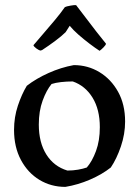

<svg xmlns="http://www.w3.org/2000/svg" viewBox="-20 -720 543 752"><path d="M236 12Q180 12 134.5 -15.5Q89 -43 62 -93.5Q35 -144 35 -211Q35 -261 50 -306Q65 -351 85 -384Q121 -412 170 -434Q219 -456 269 -465Q324 -465 369.5 -437.5Q415 -410 442.5 -360.5Q470 -311 470 -244Q470 -195 453.5 -146.5Q437 -98 414 -64Q380 -37 332.5 -16.5Q285 4 236 12ZM244 -52Q266 -52 286 -55.5Q306 -59 320 -64Q341 -88 356 -128.5Q371 -169 371 -222Q371 -291 342.5 -337.5Q314 -384 265 -401Q241 -401 219 -398.5Q197 -396 182 -391Q162 -367 147 -326Q132 -285 132 -232Q132 -162 161.5 -115Q191 -68 244 -52ZM145 -524 139 -522Q132 -523 122 -530.5Q112 -538 111 -543Q127 -562 149.5 -588Q172 -614 195 -641.5Q218 -669 234 -692Q239 -695 256.5 -698Q274 -701 278 -700L356 -598L395 -549Q395 -544 385.5 -534.5Q376 -525 370 -521Q353 -532 330.5 -549Q308 -566 287 -584.5Q266 -603 253 -619L237 -594Q222 -579 196.5 -560Q171 -541 145 -524Z"/></svg>

Font: Labrada Medium
Style: Regular
Weight: 500
Designer: Mercedes Jáuregui
Foundry: Omnibus-Type Team
Version: Version 1.000; ttfautohint (v1.8.4.7-5d5b)